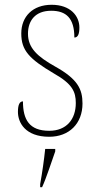

<svg xmlns="http://www.w3.org/2000/svg" viewBox="-20 -562 412 803"><path d="M186 10C269 10 325 -45 325 -129C325 -189 305 -231 212 -283C137 -325 97 -361 97 -421C97 -475 127 -517 194 -517C257 -517 291 -486 291 -405C306 -405 312 -420 312 -447C312 -495 275 -542 196 -542C117 -542 69 -493 69 -422C69 -351 102 -316 205 -255C283 -211 297 -178 297 -131C297 -63 258 -15 186 -15C103 -15 76 -61 76 -138C62 -138 55 -124 55 -94C55 -50 85 10 186 10ZM148 208V221H156C174 182 196 113 211 71V61H169C164 108 157 158 148 208Z"/></svg>

Font: Noto Serif Armenian SemiCondensed Thin
Style: Regular
Weight: 100
Width: 4
Designer: Monotype Design Team
Foundry: Monotype Imaging Inc.
Version: Version 2.008